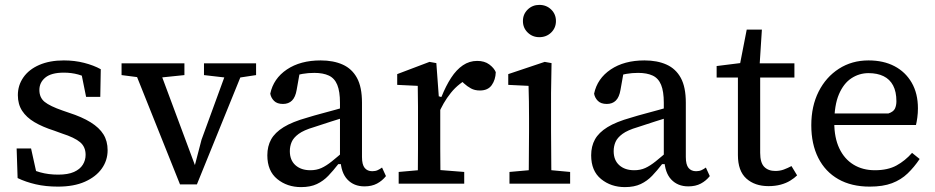

<svg xmlns="http://www.w3.org/2000/svg" viewBox="-20 -751 3823 785"><path d="M217 12Q167 12 126 2.5Q85 -7 52 -23L48 -144H107L134 -22H86V-72Q110 -56 144 -46.5Q178 -37 218 -37Q258 -37 282.5 -48Q307 -59 318.5 -77.5Q330 -96 330 -118Q330 -151 307 -170Q284 -189 234 -205L201 -217Q154 -232 121 -251.5Q88 -271 70.5 -298Q53 -325 53 -362Q53 -402 75.5 -434.5Q98 -467 140.5 -485.5Q183 -504 241 -504Q285 -504 324 -494Q363 -484 392 -468L390 -355H332L310 -464H351V-423Q327 -439 299.5 -446.5Q272 -454 241 -454Q190 -454 165.5 -434Q141 -414 141 -383Q141 -352 162.5 -334.5Q184 -317 236 -299L262 -290Q315 -273 350.5 -251Q386 -229 403 -201.5Q420 -174 420 -137Q420 -95 396 -61.5Q372 -28 327 -8Q282 12 217 12Z M716 3 518 -492H622L781 -65H774L804 -180L918 -492H986L785 3ZM477 -444V-492H734V-444L618 -432H570ZM814 -444V-492H1027V-444L948 -432H918Z M1211 14Q1154 14 1113.5 -19Q1073 -52 1073 -116Q1073 -153 1088.5 -181Q1104 -209 1139.5 -231Q1175 -253 1236 -270Q1265 -279 1293.5 -286.5Q1322 -294 1350.5 -302Q1379 -310 1407 -318V-277Q1371 -266 1335 -254.5Q1299 -243 1263 -231Q1222 -219 1201 -203.5Q1180 -188 1172.5 -170.5Q1165 -153 1165 -133Q1165 -96 1188 -75.5Q1211 -55 1249 -55Q1274 -55 1294 -64Q1314 -73 1337 -91.5Q1360 -110 1391 -137L1398 -80H1363Q1343 -54 1322.5 -32.5Q1302 -11 1275.5 1.5Q1249 14 1211 14ZM1470 11Q1427 11 1400.5 -17Q1374 -45 1372 -100L1370 -102V-331Q1370 -377 1359 -404Q1348 -431 1324.5 -442Q1301 -453 1265 -453Q1240 -453 1217 -449Q1194 -445 1169 -434L1209 -474L1193 -384Q1188 -354 1174 -340Q1160 -326 1137 -326Q1113 -326 1100.5 -338.5Q1088 -351 1085 -368Q1098 -430 1153 -467Q1208 -504 1291 -504Q1343 -504 1381 -487Q1419 -470 1439.5 -432.5Q1460 -395 1460 -331V-109Q1460 -78 1471 -64.5Q1482 -51 1502 -51Q1515 -51 1524.5 -55.5Q1534 -60 1542 -66L1558 -31Q1543 -12 1521.5 -0.5Q1500 11 1470 11Z M1610 0V-48L1723 -58H1751L1878 -48V0ZM1688 0Q1688 -30 1688.5 -67Q1689 -104 1689 -143Q1689 -182 1689 -215V-267Q1689 -293 1689 -315Q1689 -337 1688.5 -357.5Q1688 -378 1688 -400L1604 -404V-448L1736 -498L1764 -493L1774 -357L1780 -356V-215Q1780 -182 1780 -143Q1780 -104 1780.5 -67Q1781 -30 1781 0ZM1771 -281 1763 -355H1785Q1803 -400 1824.5 -433Q1846 -466 1872.5 -484Q1899 -502 1931 -502Q1961 -502 1980.5 -487.5Q2000 -473 2007 -456Q2006 -425 1990.5 -403Q1975 -381 1942 -381Q1921 -381 1905.5 -389.5Q1890 -398 1877 -410L1854 -432L1906 -436Q1856 -412 1823.5 -371.5Q1791 -331 1771 -281Z M2063 0V-48L2175 -58H2203L2311 -48V0ZM2141 0Q2142 -30 2142 -67Q2142 -104 2142.5 -143Q2143 -182 2143 -215V-267Q2143 -305 2142.5 -336Q2142 -367 2141 -400L2058 -404V-448L2207 -498L2235 -493L2233 -371V-215Q2233 -182 2233.5 -143Q2234 -104 2234 -67Q2234 -30 2235 0ZM2185 -599Q2157 -599 2137.5 -618Q2118 -637 2118 -665Q2118 -693 2137.5 -712Q2157 -731 2185 -731Q2214 -731 2233.5 -712Q2253 -693 2253 -665Q2253 -637 2233.5 -618Q2214 -599 2185 -599Z M2535 14Q2478 14 2437.5 -19Q2397 -52 2397 -116Q2397 -153 2412.5 -181Q2428 -209 2463.5 -231Q2499 -253 2560 -270Q2589 -279 2617.5 -286.5Q2646 -294 2674.5 -302Q2703 -310 2731 -318V-277Q2695 -266 2659 -254.5Q2623 -243 2587 -231Q2546 -219 2525 -203.5Q2504 -188 2496.5 -170.5Q2489 -153 2489 -133Q2489 -96 2512 -75.5Q2535 -55 2573 -55Q2598 -55 2618 -64Q2638 -73 2661 -91.5Q2684 -110 2715 -137L2722 -80H2687Q2667 -54 2646.5 -32.5Q2626 -11 2599.5 1.5Q2573 14 2535 14ZM2794 11Q2751 11 2724.5 -17Q2698 -45 2696 -100L2694 -102V-331Q2694 -377 2683 -404Q2672 -431 2648.5 -442Q2625 -453 2589 -453Q2564 -453 2541 -449Q2518 -445 2493 -434L2533 -474L2517 -384Q2512 -354 2498 -340Q2484 -326 2461 -326Q2437 -326 2424.5 -338.5Q2412 -351 2409 -368Q2422 -430 2477 -467Q2532 -504 2615 -504Q2667 -504 2705 -487Q2743 -470 2763.5 -432.5Q2784 -395 2784 -331V-109Q2784 -78 2795 -64.5Q2806 -51 2826 -51Q2839 -51 2848.5 -55.5Q2858 -60 2866 -66L2882 -31Q2867 -12 2845.5 -0.5Q2824 11 2794 11Z M3044 -434V-492H3228V-434ZM3122 10Q3066 10 3031.5 -21Q2997 -52 2997 -117Q2997 -135 2997 -152.5Q2997 -170 2997 -193V-434H2910V-481L3038 -497L3001 -466L3033 -630H3095L3084 -458L3088 -448V-126Q3088 -86 3104.5 -69Q3121 -52 3150 -52Q3169 -52 3185 -58Q3201 -64 3216 -72L3239 -34Q3228 -23 3211 -12.5Q3194 -2 3171.5 4Q3149 10 3122 10Z M3536 12Q3461 12 3407.5 -18.5Q3354 -49 3325.5 -105.5Q3297 -162 3297 -239Q3297 -317 3327 -376.5Q3357 -436 3410 -470Q3463 -504 3531 -504Q3592 -504 3637 -480.5Q3682 -457 3707.5 -413Q3733 -369 3733 -308Q3733 -289 3730.5 -270.5Q3728 -252 3725 -240H3350V-287H3612Q3633 -294 3639 -307Q3645 -320 3645 -337Q3645 -376 3631.5 -401.5Q3618 -427 3592.5 -439.5Q3567 -452 3531 -452Q3493 -452 3461 -431Q3429 -410 3410 -365.5Q3391 -321 3391 -249Q3391 -188 3411.5 -144.5Q3432 -101 3469.5 -78Q3507 -55 3557 -55Q3610 -55 3645.5 -74.5Q3681 -94 3709 -126L3740 -101Q3718 -68 3691 -42Q3664 -16 3627 -2Q3590 12 3536 12Z"/></svg>

Font: Source Serif 4
Style: Regular
Weight: 400
Designer: Frank Grießhammer
Foundry: Adobe Systems Incorporated
Version: Version 4.004;hotconv 1.0.116;makeotfexe 2.5.65601